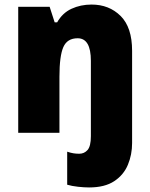

<svg xmlns="http://www.w3.org/2000/svg" viewBox="-20 -583 658 843"><path d="M371 240Q350 240 322.5 237Q295 234 275 228V83Q290 88 302 90Q314 92 328 92Q350 92 364.5 75.5Q379 59 379 15V-316Q379 -415 321 -415Q275 -415 258 -376Q241 -337 241 -246V0H60V-553H198L220 -485H231Q254 -526 294 -544.5Q334 -563 382 -563Q459 -563 509.5 -513Q560 -463 560 -360V45Q560 96 541.5 140.5Q523 185 481.5 212.5Q440 240 371 240Z"/></svg>

Font: Noto Sans Myanmar SemiCondensed Black
Style: Regular
Weight: 900
Width: 4
Designer: Monotype Design Team
Foundry: Monotype Imaging Inc.
Version: Version 2.107; ttfautohint (v1.8.4.7-5d5b)